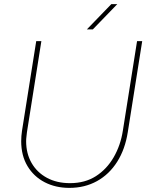

<svg xmlns="http://www.w3.org/2000/svg" viewBox="-20 -900 725 933"><path d="M317 13Q250 13 197 -14.5Q144 -42 113.5 -93Q83 -144 83 -214Q83 -226 84 -239Q85 -252 87 -265L156 -700H181L111 -258Q110 -247 108.5 -236Q107 -225 107 -214Q107 -154 133.5 -108Q160 -62 208 -36Q256 -10 320 -10Q393 -10 446 -44Q499 -78 532.5 -136Q566 -194 577 -265L646 -700H671L601 -258Q588 -175 549.5 -114Q511 -53 451.5 -20Q392 13 317 13ZM402 -757 521 -880H550L431 -757Z"/></svg>

Font: MuseoModerno Thin Thin
Style: Italic
Weight: 250
Italic angle: -9°
Version: Version 1.003